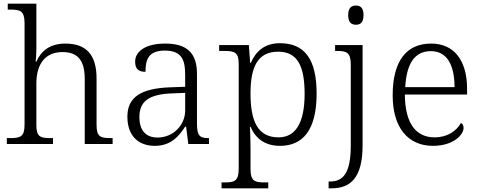

<svg xmlns="http://www.w3.org/2000/svg" viewBox="-20 -780 2602 1040"><path d="M17 0H267V-32H256C199 -32 177 -38 177 -102V-326C177 -438 228 -498 319 -498C405 -498 439 -448 439 -352V0H590V-32H580C523 -32 503 -39 503 -105V-355C503 -488 443 -544 334 -544C249 -544 201 -502 177 -446H173C174 -451 177 -486 177 -514V-760H22V-728H37C89 -728 113 -721 113 -655V-105C113 -39 91 -32 33 -32H17Z M818 10C908 10 950 -44 983 -94H988L1000 0H1112V-32H1108C1059 -32 1047 -48 1047 -112V-379C1047 -491 995 -544 875 -544C769 -544 712 -502 712 -446C712 -406 731 -391 768 -391C768 -460 786 -506 873 -506C969 -506 983 -450 983 -372V-310L900 -307C744 -301 670 -254 670 -148C670 -40 734 10 818 10ZM833 -35C765 -35 735 -80 735 -145C735 -224 777 -269 909 -274L983 -277V-181C983 -105 921 -35 833 -35Z M1180 240H1433V208H1413C1361 208 1337 202 1337 136V25C1337 -22 1335 -64 1334 -93H1337C1365 -29 1416 10 1497 10C1622 10 1695 -78 1695 -273C1695 -461 1629 -546 1496 -546C1413 -546 1365 -501 1339 -440H1335L1328 -536H1167V-504H1194C1251 -504 1273 -497 1273 -433V133C1273 201 1250 208 1198 208H1180ZM1489 -36C1375 -36 1337 -125 1337 -274C1337 -415 1374 -500 1487 -500C1591 -500 1630 -423 1630 -271C1630 -120 1584 -36 1489 -36Z M1908 -646C1932 -646 1949 -658 1949 -698C1949 -738 1932 -750 1908 -750C1884 -750 1866 -738 1866 -698C1866 -658 1884 -646 1908 -646ZM1760 240H1776C1875 240 1944 187 1944 8V-536H1795V-504H1805C1856 -504 1880 -497 1880 -431V9C1880 157 1839 203 1769 203H1760Z M2325 10C2436 10 2491 -50 2491 -87C2491 -101 2485 -110 2477 -114C2453 -72 2406 -36 2334 -36C2234 -36 2174 -110 2173 -268H2510V-299C2510 -457 2436 -544 2316 -544C2182 -544 2107 -451 2107 -263C2107 -89 2190 10 2325 10ZM2442 -308H2175C2182 -431 2223 -503 2314 -503C2403 -503 2442 -425 2442 -308Z"/></svg>

Font: Noto Serif Telugu Light
Style: Regular
Weight: 300
Designer: Jelle Bosma - Monotype Design Team
Foundry: Monotype Imaging Inc.
Version: Version 2.005